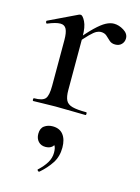

<svg xmlns="http://www.w3.org/2000/svg" viewBox="-105 -456 579 793"><g transform="rotate(15 184.5 -59.5)"><path d="M149 -271 143 -282Q181 -328 206 -352Q231 -376 249 -385.5Q267 -395 283 -395Q304 -395 325 -382Q346 -369 346 -349Q346 -334 336 -323.5Q326 -313 309 -313Q293 -313 283.5 -322Q274 -331 264.5 -339.5Q255 -348 239 -348Q231 -348 221 -343Q211 -338 194.5 -321.5Q178 -305 149 -271ZM43 0Q40 0 40 -6Q40 -12 43 -12Q79 -12 90.5 -25.5Q102 -39 102 -81V-276Q102 -308 94.5 -323Q87 -338 69 -338Q59 -338 46 -334.5Q33 -331 16 -324Q12 -322 10 -327.5Q8 -333 11 -335L134 -394Q138 -395 140 -395Q149 -395 160 -373Q171 -351 171 -310V-81Q171 -53 178.5 -38Q186 -23 206.5 -17.5Q227 -12 266 -12Q269 -12 269 -6Q269 0 266 0Q240 0 207 -1Q174 -2 137 -2Q110 -2 85.5 -1Q61 0 43 0ZM143 275Q139 277 135.5 273Q132 269 135 267Q156 248 168.5 227.5Q181 207 181 184Q181 162 174 153.5Q167 145 156 142L177 132Q179 151 168.5 160.5Q158 170 140 170Q121 170 109.5 157.5Q98 145 98 125Q98 101 113 90.5Q128 80 148 80Q178 80 193.5 100Q209 120 209 155Q209 193 190.5 221.5Q172 250 143 275Z"/></g></svg>

Font: Cormorant Light Medium
Style: Regular
Weight: 500
Version: Version 4.000